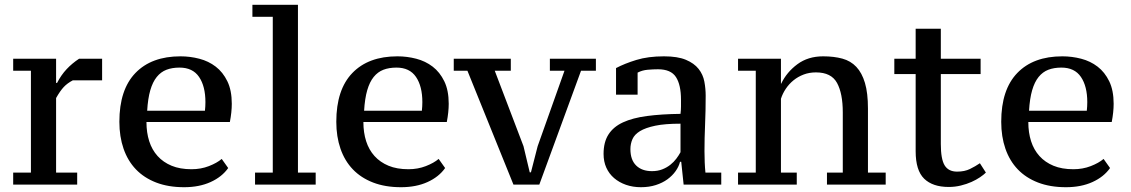

<svg xmlns="http://www.w3.org/2000/svg" viewBox="-20 -770 4718 801"><path d="M284 -435Q261 -423 246 -407Q231 -391 214 -361V-50H302V0H35V-50H109V-475H35V-525H214V-424H218Q235 -457 258 -481.5Q281 -506 310 -525H406V-435Z M932 -69Q906 -32 858.5 -10.5Q811 11 748 11Q682 11 631.5 -8.5Q581 -28 547 -63.5Q513 -99 495.5 -149.5Q478 -200 478 -262Q478 -396 545 -465.5Q612 -535 733 -535Q773 -535 811.5 -525Q850 -515 880 -492Q910 -469 928.5 -431Q947 -393 947 -337Q947 -320 945 -301Q943 -282 939 -261H591Q591 -217 602.5 -181Q614 -145 637.5 -119Q661 -93 696 -78.5Q731 -64 779 -64Q818 -64 851.5 -77Q885 -90 905 -107ZM729 -488Q698 -488 674.5 -479Q651 -470 634 -449Q617 -428 607 -393.5Q597 -359 594 -308H835Q836 -317 836.5 -326.5Q837 -336 837 -344Q837 -410 810.5 -449Q784 -488 729 -488Z M1297 0H1044V-50H1118V-700H1033V-750H1223V-50H1297Z M1837 -69Q1811 -32 1763.5 -10.5Q1716 11 1653 11Q1587 11 1536.5 -8.5Q1486 -28 1452 -63.5Q1418 -99 1400.5 -149.5Q1383 -200 1383 -262Q1383 -396 1450 -465.5Q1517 -535 1638 -535Q1678 -535 1716.5 -525Q1755 -515 1785 -492Q1815 -469 1833.5 -431Q1852 -393 1852 -337Q1852 -320 1850 -301Q1848 -282 1844 -261H1496Q1496 -217 1507.5 -181Q1519 -145 1542.5 -119Q1566 -93 1601 -78.5Q1636 -64 1684 -64Q1723 -64 1756.5 -77Q1790 -90 1810 -107ZM1634 -488Q1603 -488 1579.5 -479Q1556 -470 1539 -449Q1522 -428 1512 -393.5Q1502 -359 1499 -308H1740Q1741 -317 1741.5 -326.5Q1742 -336 1742 -344Q1742 -410 1715.5 -449Q1689 -488 1634 -488Z M2122 0 1930 -475H1873V-525H2111V-475H2044L2164 -160L2190 -51H2195L2223 -160L2335 -475H2274V-525H2466V-475H2404L2230 0Z M2919 -139Q2919 -116 2920 -92.5Q2921 -69 2923 -50H2989V0H2832L2822 -95H2817Q2812 -75 2798.5 -56Q2785 -37 2764.5 -22Q2744 -7 2716 2Q2688 11 2654 11Q2620 11 2591.5 1Q2563 -9 2542 -27Q2521 -45 2509.5 -70.5Q2498 -96 2498 -128Q2498 -177 2518.5 -209Q2539 -241 2579 -259.5Q2619 -278 2679 -286Q2739 -294 2819 -295Q2821 -311 2821 -325.5Q2821 -340 2821 -354Q2821 -416 2800 -448.5Q2779 -481 2725 -481Q2705 -481 2682 -479Q2659 -477 2640 -467V-375H2550V-486Q2586 -505 2635 -520Q2684 -535 2750 -535Q2807 -535 2841.5 -520.5Q2876 -506 2894.5 -482.5Q2913 -459 2918.5 -429.5Q2924 -400 2924 -371Q2924 -308 2921.5 -250.5Q2919 -193 2919 -139ZM2700 -56Q2724 -56 2743 -63.5Q2762 -71 2776.5 -82.5Q2791 -94 2801.5 -108Q2812 -122 2819 -135V-254Q2754 -254 2713.5 -245.5Q2673 -237 2650 -223Q2627 -209 2618.5 -189.5Q2610 -170 2610 -148Q2610 -103 2634 -79.5Q2658 -56 2700 -56Z M3675 0H3430V-50H3496V-301Q3496 -380 3472 -424Q3448 -468 3384 -468Q3356 -468 3332.5 -459Q3309 -450 3290.5 -435Q3272 -420 3258.5 -400Q3245 -380 3238 -358V-50H3304V0H3059V-50H3133V-475H3059V-525H3238V-421H3239Q3262 -469 3306.5 -502Q3351 -535 3414 -535Q3459 -535 3494 -525.5Q3529 -516 3552.5 -491Q3576 -466 3588.5 -424Q3601 -382 3601 -317V-50H3675Z M3711 -525H3800V-650H3905V-525H4071V-461H3905V-169Q3905 -106 3921 -80Q3937 -54 3973 -54Q4004 -54 4026.5 -65Q4049 -76 4068 -89L4093 -50Q4084 -41 4068.5 -30.5Q4053 -20 4033 -11Q4013 -2 3988.5 4Q3964 10 3938 10Q3871 10 3835.5 -24.5Q3800 -59 3800 -139V-461H3711Z M4611 -69Q4585 -32 4537.5 -10.5Q4490 11 4427 11Q4361 11 4310.5 -8.5Q4260 -28 4226 -63.5Q4192 -99 4174.5 -149.5Q4157 -200 4157 -262Q4157 -396 4224 -465.5Q4291 -535 4412 -535Q4452 -535 4490.5 -525Q4529 -515 4559 -492Q4589 -469 4607.5 -431Q4626 -393 4626 -337Q4626 -320 4624 -301Q4622 -282 4618 -261H4270Q4270 -217 4281.5 -181Q4293 -145 4316.5 -119Q4340 -93 4375 -78.5Q4410 -64 4458 -64Q4497 -64 4530.5 -77Q4564 -90 4584 -107ZM4408 -488Q4377 -488 4353.5 -479Q4330 -470 4313 -449Q4296 -428 4286 -393.5Q4276 -359 4273 -308H4514Q4515 -317 4515.5 -326.5Q4516 -336 4516 -344Q4516 -410 4489.5 -449Q4463 -488 4408 -488Z"/></svg>

Font: PT Serif Caption
Style: Regular
Weight: 400
Designer: A.Korolkova, O.Umpeleva, V.Yefimov
Foundry: ParaType Ltd
Version: Version 1.000W OFL